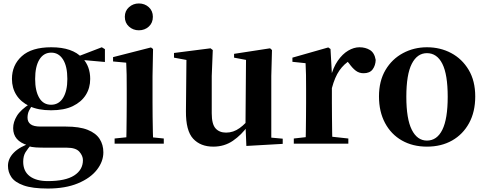

<svg xmlns="http://www.w3.org/2000/svg" viewBox="-20 -830 2802 1109"><path d="M256 259Q167 259 116.5 241Q66 223 46 193.5Q26 164 26 128Q26 86 60 51.5Q94 17 163 -6L166 0Q141 27 127.5 49Q114 71 114 104Q114 159 151.5 187.5Q189 216 256 216Q358 216 408.5 183.5Q459 151 459 95Q459 70 438.5 46.5Q418 23 366 23H253Q211 23 186.5 21.5Q162 20 140 13V9Q56 -16 56 -90Q56 -125 77.5 -160.5Q99 -196 155 -232V-241L174 -232Q156 -208 147.5 -190.5Q139 -173 139 -150Q139 -126 156.5 -112.5Q174 -99 214 -99H360Q439 -99 486.5 -80Q534 -61 555.5 -27.5Q577 6 577 50Q577 103 539.5 151Q502 199 430 229Q358 259 256 259ZM275 -193Q200 -193 150 -217Q100 -241 74.5 -281.5Q49 -322 49 -374Q49 -454 106 -505.5Q163 -557 276 -557Q338 -557 382.5 -541.5Q427 -526 453 -497L458 -493Q501 -446 501 -374Q501 -322 475.5 -281.5Q450 -241 400.5 -217Q351 -193 275 -193ZM275 -225Q320 -225 344.5 -265Q369 -305 369 -374Q369 -447 344 -486.5Q319 -526 276 -526Q232 -526 207.5 -486Q183 -446 183 -374Q183 -305 206.5 -265Q230 -225 275 -225ZM419 -487V-502H425L568 -557L586 -546V-472Z M642 0V-30L748 -41H818L926 -30V0ZM709 0Q710 -26 710.5 -68Q711 -110 711.5 -156Q712 -202 712 -236V-313Q712 -363 711.5 -398Q711 -433 709 -468L633 -475V-500L852 -556L864 -547L861 -390V-236Q861 -202 861.5 -156Q862 -110 863 -68Q864 -26 865 0ZM782 -655Q749 -655 725 -676.5Q701 -698 701 -733Q701 -767 725 -788.5Q749 -810 782 -810Q816 -810 839.5 -788.5Q863 -767 863 -733Q863 -698 839.5 -676.5Q816 -655 782 -655Z M1212 17Q1138 17 1095.5 -29Q1053 -75 1054 -188L1057 -501L1088 -478L985 -497V-524L1196 -551L1209 -541L1203 -391V-176Q1203 -113 1225 -88.5Q1247 -64 1286 -64Q1328 -64 1364.5 -90.5Q1401 -117 1429 -157L1465 -103H1412Q1375 -51 1325.5 -17Q1276 17 1212 17ZM1403 13 1398 -108V-111L1401 -484L1332 -497V-519L1540 -551L1551 -541L1547 -391V-35L1613 -29V1Z M1677 0V-30L1784 -42H1882L1992 -30V0ZM1745 0Q1746 -26 1746.5 -68Q1747 -110 1747.5 -156Q1748 -202 1748 -236V-316Q1748 -366 1747.5 -397.5Q1747 -429 1745 -465L1669 -473V-497L1876 -556L1889 -547L1897 -404V-403V-236Q1897 -202 1897.5 -156Q1898 -110 1898.5 -68Q1899 -26 1900 0ZM1897 -321 1861 -383H1890Q1904 -440 1931 -479Q1958 -518 1991 -537.5Q2024 -557 2056 -557Q2091 -557 2117 -541Q2143 -525 2150 -484Q2149 -452 2132.5 -429.5Q2116 -407 2080 -407Q2054 -407 2034.5 -422Q2015 -437 1996 -464L1973 -491L2007 -485Q1967 -461 1940.5 -423Q1914 -385 1897 -321Z M2446 17Q2364 17 2301.5 -18.5Q2239 -54 2204 -119.5Q2169 -185 2169 -273Q2169 -362 2206.5 -425.5Q2244 -489 2307.5 -523Q2371 -557 2446 -557Q2523 -557 2586 -523.5Q2649 -490 2687 -426.5Q2725 -363 2725 -273Q2725 -184 2689.5 -119Q2654 -54 2591.5 -18.5Q2529 17 2446 17ZM2446 -18Q2504 -18 2535 -80.5Q2566 -143 2566 -271Q2566 -400 2535 -461.5Q2504 -523 2446 -523Q2390 -523 2358.5 -461.5Q2327 -400 2327 -271Q2327 -143 2358.5 -80.5Q2390 -18 2446 -18Z"/></svg>

Font: Noto Serif TC ExtraLight ExtraBold
Style: Regular
Weight: 800
Version: Version 2.002-H1;hotconv 1.1.0;makeotfexe 2.6.0